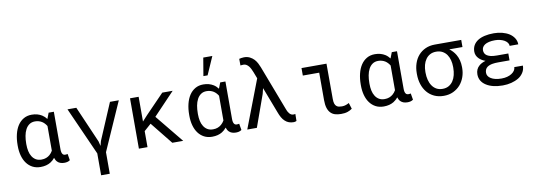

<svg xmlns="http://www.w3.org/2000/svg" viewBox="-70 -1296 5542 1984"><g transform="rotate(-10 2700.5 -304.5)"><path d="M491.7 -528.3H437L414.6 -470.2L413.1 -466.3Q403.3 -479.5 391.6 -490.5Q379.9 -501.5 366.7 -509.8Q344.7 -523.4 318.4 -530.8Q292 -538.1 260.3 -538.1Q211.9 -538.1 175 -516.6Q138.2 -495.1 113.3 -457.5Q88.4 -419.4 75.7 -367.4Q63 -315.4 63 -254.4V-244.1Q63 -189.5 75.7 -142.8Q88.4 -96.2 113.3 -62.5Q138.2 -28.3 174.8 -9Q211.4 10.3 259.3 10.3Q290.5 10.3 316.9 3.4Q343.3 -3.4 364.7 -16.6Q377.9 -24.9 389.6 -35.4Q401.4 -45.9 411.1 -58.6Q415.5 -44.9 421.6 -34.2Q427.7 -23.4 435.5 -15.6Q448.7 -2.4 466.8 3.9Q484.9 10.3 507.8 10.3Q523.4 10.3 537.8 7.1Q552.2 3.9 567.4 -6.3L556.2 -73.7Q551.3 -72.8 544.7 -71.8Q538.1 -70.8 530.8 -70.8Q522 -70.8 514.9 -74Q507.8 -77.1 502.9 -84.5Q497.6 -91.8 494.6 -104.2Q491.7 -116.7 491.7 -135.3ZM153.3 -244.1V-254.4Q153.3 -295.9 160.2 -333.7Q167 -371.6 182.6 -400.9Q197.8 -429.7 222.4 -446.8Q247.1 -463.9 282.2 -463.9Q303.2 -463.9 321 -458.7Q338.9 -453.6 354 -444.3Q368.7 -435.1 380.4 -422.4Q392.1 -409.7 401.4 -394.5V-160.2Q401.4 -150.9 401.4 -146.2Q401.4 -141.6 401.4 -135.3Q394.5 -123.5 386.5 -113.3Q378.4 -103 368.7 -94.7Q352.1 -80.1 330.3 -71.8Q308.6 -63.5 281.2 -63.5Q246.6 -63.5 222.2 -78.1Q197.8 -92.8 182.6 -117.7Q167 -142.1 160.2 -174.8Q153.3 -207.5 153.3 -244.1Z M1080.6 -528.3 918 -145.5 905.8 -97.7H905.3L893.6 -145.5L727.5 -528.3H634.8L858.9 -26.4V203.1H949.7V-22.9L1173.3 -528.3Z M1454.6 -232.9 1641.6 0H1755.9L1515.6 -294.4L1738.3 -528.3H1629.4L1435.1 -327.6L1381.3 -269V-528.3H1291V0H1381.3V-168Z M2292 -528.3H2237.3L2214.8 -470.2L2213.4 -466.3Q2203.6 -479.5 2191.9 -490.5Q2180.2 -501.5 2167 -509.8Q2145 -523.4 2118.7 -530.8Q2092.3 -538.1 2060.5 -538.1Q2012.2 -538.1 1975.3 -516.6Q1938.5 -495.1 1913.6 -457.5Q1888.7 -419.4 1876 -367.4Q1863.3 -315.4 1863.3 -254.4V-244.1Q1863.3 -189.5 1876 -142.8Q1888.7 -96.2 1913.6 -62.5Q1938.5 -28.3 1975.1 -9Q2011.7 10.3 2059.6 10.3Q2090.8 10.3 2117.2 3.4Q2143.6 -3.4 2165 -16.6Q2178.2 -24.9 2189.9 -35.4Q2201.7 -45.9 2211.4 -58.6Q2215.8 -44.9 2221.9 -34.2Q2228 -23.4 2235.8 -15.6Q2249 -2.4 2267.1 3.9Q2285.2 10.3 2308.1 10.3Q2323.7 10.3 2338.1 7.1Q2352.5 3.9 2367.7 -6.3L2356.4 -73.7Q2351.6 -72.8 2345 -71.8Q2338.4 -70.8 2331.1 -70.8Q2322.3 -70.8 2315.2 -74Q2308.1 -77.1 2303.2 -84.5Q2297.9 -91.8 2294.9 -104.2Q2292 -116.7 2292 -135.3ZM1953.6 -244.1V-254.4Q1953.6 -295.9 1960.4 -333.7Q1967.3 -371.6 1982.9 -400.9Q1998 -429.7 2022.7 -446.8Q2047.4 -463.9 2082.5 -463.9Q2103.5 -463.9 2121.3 -458.7Q2139.2 -453.6 2154.3 -444.3Q2168.9 -435.1 2180.7 -422.4Q2192.4 -409.7 2201.7 -394.5V-160.2Q2201.7 -150.9 2201.7 -146.2Q2201.7 -141.6 2201.7 -135.3Q2194.8 -123.5 2186.8 -113.3Q2178.7 -103 2168.9 -94.7Q2152.3 -80.1 2130.6 -71.8Q2108.9 -63.5 2081.5 -63.5Q2046.9 -63.5 2022.5 -78.1Q1998 -92.8 1982.9 -117.7Q1967.3 -142.1 1960.4 -174.8Q1953.6 -207.5 1953.6 -244.1ZM2109.4 -811.5 2077.6 -622.6H2121.6L2204.6 -811.5Z M2528.8 0 2648.9 -335 2663.1 -393.1 2685.1 -335.4 2766.6 -122.1Q2778.3 -89.8 2792.2 -65.4Q2806.2 -41 2824.2 -24.9Q2841.8 -8.3 2864.3 0Q2886.7 8.3 2915.5 8.3Q2921.4 8.3 2930.2 6.1Q2939 3.9 2944.3 1L2945.3 -72.8Q2939.5 -71.3 2935.3 -70.8Q2931.2 -70.3 2922.9 -70.3Q2911.1 -70.3 2900.9 -76.2Q2890.6 -82 2882.3 -92.3Q2874 -102.1 2867.2 -115.2Q2860.4 -128.4 2855 -145.5L2678.2 -609.4Q2670.9 -628.9 2658.9 -652.1Q2647 -675.3 2628.9 -695.3Q2610.4 -714.8 2584.5 -728Q2558.6 -741.2 2523.4 -741.2Q2511.2 -741.2 2496.6 -738.8Q2481.9 -736.3 2473.1 -733.9L2473.6 -664.6Q2480 -665 2489.7 -666Q2499.5 -667 2505.9 -667Q2522.5 -667 2535.9 -658.9Q2549.3 -650.9 2560.1 -637.7Q2570.8 -624.5 2579.1 -607.7Q2587.4 -590.8 2594.2 -573.7L2621.1 -503.9L2428.2 0Z M3090.3 -528.3V-449.7H3262.2V-162.1Q3262.2 -112.8 3272.5 -79.8Q3282.7 -46.9 3302.2 -26.9Q3321.3 -6.8 3348.9 1.5Q3376.5 9.8 3411.6 9.8Q3429.7 9.8 3447.3 7.8Q3464.8 5.9 3481.9 0Q3493.2 -3.9 3504.9 -9.8Q3516.6 -15.6 3528.8 -24.4L3508.8 -87.9Q3494.6 -79.6 3475.6 -72.8Q3456.5 -65.9 3434.6 -65.9Q3418.5 -65.9 3403.8 -68.4Q3389.2 -70.8 3377.9 -80.1Q3366.2 -88.9 3359.6 -107.2Q3353 -125.5 3353 -157.2L3352.5 -528.3Z M4092.3 -528.3H4037.6L4015.1 -470.2L4013.7 -466.3Q4003.9 -479.5 3992.2 -490.5Q3980.5 -501.5 3967.3 -509.8Q3945.3 -523.4 3918.9 -530.8Q3892.6 -538.1 3860.8 -538.1Q3812.5 -538.1 3775.6 -516.6Q3738.8 -495.1 3713.9 -457.5Q3689 -419.4 3676.3 -367.4Q3663.6 -315.4 3663.6 -254.4V-244.1Q3663.6 -189.5 3676.3 -142.8Q3689 -96.2 3713.9 -62.5Q3738.8 -28.3 3775.4 -9Q3812 10.3 3859.9 10.3Q3891.1 10.3 3917.5 3.4Q3943.8 -3.4 3965.3 -16.6Q3978.5 -24.9 3990.2 -35.4Q4002 -45.9 4011.7 -58.6Q4016.1 -44.9 4022.2 -34.2Q4028.3 -23.4 4036.1 -15.6Q4049.3 -2.4 4067.4 3.9Q4085.4 10.3 4108.4 10.3Q4124 10.3 4138.4 7.1Q4152.8 3.9 4168 -6.3L4156.7 -73.7Q4151.9 -72.8 4145.3 -71.8Q4138.7 -70.8 4131.3 -70.8Q4122.6 -70.8 4115.5 -74Q4108.4 -77.1 4103.5 -84.5Q4098.1 -91.8 4095.2 -104.2Q4092.3 -116.7 4092.3 -135.3ZM3753.9 -244.1V-254.4Q3753.9 -295.9 3760.7 -333.7Q3767.6 -371.6 3783.2 -400.9Q3798.3 -429.7 3823 -446.8Q3847.7 -463.9 3882.8 -463.9Q3903.8 -463.9 3921.6 -458.7Q3939.5 -453.6 3954.6 -444.3Q3969.2 -435.1 3981 -422.4Q3992.7 -409.7 4002 -394.5V-160.2Q4002 -150.9 4002 -146.2Q4002 -141.6 4002 -135.3Q3995.1 -123.5 3987.1 -113.3Q3979 -103 3969.2 -94.7Q3952.6 -80.1 3930.9 -71.8Q3909.2 -63.5 3881.8 -63.5Q3847.2 -63.5 3822.8 -78.1Q3798.3 -92.8 3783.2 -117.7Q3767.6 -142.1 3760.7 -174.8Q3753.9 -207.5 3753.9 -244.1Z M4766.1 -453.6V-528.3H4489.3Q4433.6 -528.3 4389.9 -508.3Q4346.2 -488.3 4315.9 -453.6Q4285.6 -418.9 4269.8 -371.3Q4253.9 -323.7 4253.9 -269V-258.3Q4253.9 -201.2 4269.8 -152.3Q4285.6 -103.5 4315.9 -67.4Q4346.2 -31.2 4390.1 -10.7Q4434.1 9.8 4490.2 9.8Q4545.9 9.8 4589.8 -11.2Q4633.8 -32.2 4664.1 -66.9Q4693.8 -101.6 4709.7 -146.5Q4725.6 -191.4 4725.6 -239.7V-251Q4725.6 -288.6 4717 -322Q4708.5 -355.5 4691.9 -383.3Q4679.7 -403.8 4663.6 -421.4Q4647.5 -439 4627.9 -453.6ZM4344.2 -258.3V-269Q4344.2 -306.2 4353 -339.6Q4361.8 -373 4379.9 -398.4Q4397.5 -423.8 4424.8 -438.7Q4452.1 -453.6 4489.3 -453.6Q4526.9 -453.6 4554.4 -438.7Q4582 -423.8 4600.1 -398.4Q4617.7 -373 4626.5 -339.6Q4635.3 -306.2 4635.3 -269V-258.3Q4635.3 -219.2 4626.7 -183.8Q4618.2 -148.4 4600.1 -121.6Q4582 -94.7 4554.7 -79.1Q4527.3 -63.5 4490.2 -63.5Q4452.6 -63.5 4425 -79.1Q4397.5 -94.7 4379.9 -121.6Q4361.8 -148.4 4353 -183.8Q4344.2 -219.2 4344.2 -258.3Z M4868.7 -148.4Q4868.7 -110.4 4886.2 -81.1Q4903.8 -51.8 4936 -31.7Q4967.8 -11.2 5011.7 -0.7Q5055.7 9.8 5108.4 9.8Q5155.8 9.8 5198.2 -1Q5240.7 -11.7 5274.9 -32.2Q5305.2 -50.3 5326.2 -82Q5347.2 -113.8 5347.7 -156.2H5257.3Q5257.3 -137.2 5246.1 -120.4Q5234.9 -103.5 5215.3 -90.8Q5195.3 -77.6 5168 -70.3Q5140.6 -63 5108.4 -63Q5072.3 -63 5044.4 -69.6Q5016.6 -76.2 4998 -87.9Q4979 -99.1 4969.2 -114.7Q4959.5 -130.4 4959.5 -148.4Q4959.5 -168 4966.3 -182.9Q4973.1 -197.8 4986.8 -208Q4997.1 -215.3 5011 -220.7Q5024.9 -226.1 5042 -229Q5055.2 -231.4 5070.3 -232.4Q5085.4 -233.4 5102.5 -233.4H5221.2V-305.7H5102.5Q5084 -305.7 5068.4 -307.1Q5052.7 -308.6 5040 -311Q5027.8 -314 5017.6 -317.9Q5007.3 -321.8 4999.5 -326.7Q4983.4 -336.9 4976.1 -351.3Q4968.8 -365.7 4968.8 -383.8Q4968.8 -400.4 4976.8 -415Q4984.9 -429.7 5002 -440.9Q5019 -451.7 5045.4 -458Q5071.8 -464.4 5108.4 -464.4Q5136.7 -464.4 5162.1 -458Q5187.5 -451.7 5206.5 -440.9Q5225.6 -429.7 5237.1 -414.3Q5248.5 -398.9 5248.5 -380.9H5338.9Q5338.4 -417.5 5319.8 -446.5Q5301.3 -475.6 5270 -496.1Q5238.3 -516.1 5196.5 -526.9Q5154.8 -537.6 5108.4 -537.6Q5055.7 -537.6 5012.9 -527.8Q4970.2 -518.1 4940.4 -499Q4910.2 -479.5 4894 -450.9Q4877.9 -422.4 4877.9 -384.3Q4877.9 -363.8 4886.2 -345Q4894.5 -326.2 4910.2 -311Q4922.4 -298.8 4939 -288.8Q4955.6 -278.8 4975.6 -271.5Q4955.1 -265.6 4938 -257.1Q4920.9 -248.5 4908.2 -237.3Q4888.7 -221.2 4878.7 -198.7Q4868.7 -176.3 4868.7 -148.4Z"/></g></svg>

Font: RobotoMono Nerd Font
Style: Regular
Weight: 400
Monospace: yes
Designer: Google
Version: Version 3.000;Nerd Fonts 3.2.1